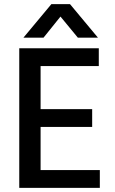

<svg xmlns="http://www.w3.org/2000/svg" viewBox="-20 -907 554 927"><path d="M176 -86H462V0H73V-674H457V-588H176V-380H425V-294H176ZM272 -827 190 -725H93L228 -887H318L453 -725H356Z"/></svg>

Font: Hind Medium
Style: Regular
Weight: 500
Designer: Manushi Parikh, Satya Rajpurohit
Foundry: Indian Type Foundry
Version: Version 1.201;PS 1.0;hotconv 1.0.78;makeotf.lib2.5.61930; tt